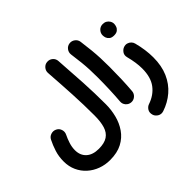

<svg xmlns="http://www.w3.org/2000/svg" viewBox="-195 -961 1570 1570"><g transform="rotate(-45 590.5 -176.0)"><path d="M24.3 15.4Q24.3 73.7 46.2 121.8Q68.1 169.8 106.6 204.4Q145.1 239 195.3 257.6Q245.4 276.2 301.5 276.2Q384.5 276.2 441.6 246.2Q498.7 216.1 533.5 165.5Q568.4 115 584 53.1Q599.6 -8.8 599.6 -72.3Q599.6 -201.4 592.5 -327.3Q585.4 -453.2 575.2 -595.8Q573.6 -622.8 553.3 -640.4Q533 -658 506 -656Q479.5 -654.4 461.9 -634.1Q444.2 -613.8 445.8 -586.8Q456.1 -444.2 462.6 -320.6Q469.2 -196.9 469.2 -72.3Q469.2 -0.6 454.4 48.1Q439.6 96.8 403.1 121.3Q366.6 145.9 301.5 145.9Q231.8 145.9 193.2 110.7Q154.7 75.4 154.7 15.4Q154.7 -20.9 166.7 -57.9Q178.7 -95 193.8 -125.5Q205.6 -149.4 197.3 -175.2Q189 -200.9 165 -212.6Q141.1 -224.4 115.2 -216.1Q89.2 -207.8 77.5 -183.8Q56 -141.2 40.2 -91.9Q24.3 -42.5 24.3 15.4Z M686 -560.7Q694.6 -497.3 699.3 -452.2Q704 -407.1 705.8 -365.9Q707.6 -324.7 707.6 -272.8Q707.6 -205.7 705 -135.9Q702.4 -66.2 697.4 -5.7Q695.1 20.8 712.5 41.3Q730 61.9 756.5 64.2Q783.3 66.5 804 48.9Q824.6 31.2 826.9 4.8Q831.9 -55.5 834.5 -126.2Q837 -196.9 837 -266.2Q837 -323.4 835 -369.8Q833 -416.3 828.1 -465.1Q823.2 -513.9 814.7 -578Q811.3 -604.5 789.7 -620.8Q768.2 -637.1 741.7 -633.7Q715.2 -630.2 698.9 -608.7Q682.6 -587.2 686 -560.7Z M1034.8 -296.9Q1015.4 -289.7 1001.2 -269.3Q987.1 -248.9 994.6 -220.1Q1016.7 -136 1016.7 -68.4Q1016.7 32.3 972.2 91.5Q927.6 150.6 849.7 176.9Q828.1 184.1 814.1 205.9Q800.2 227.8 809 258.1Q815.8 281.1 839.3 295.3Q862.8 309.4 891.5 300Q966.3 275 1023.6 225.6Q1080.9 176.3 1113.2 102.7Q1145.4 29.2 1145.4 -68.4Q1145.4 -156 1120 -252.6Q1116.2 -268.6 1103.9 -281.4Q1091.6 -294.2 1073.6 -299.3Q1055.7 -304.4 1034.8 -296.9ZM978.9 -489Q978.9 -473.9 984 -459.7Q989.6 -444.6 1003.9 -432.9Q1018.2 -421.3 1045.4 -421.3Q1072 -421.3 1086.7 -432.6Q1101.4 -444 1107.1 -459.8Q1112.8 -475.6 1112.8 -488.8Q1112.8 -507 1102.3 -523.4Q1094.2 -536.3 1079.8 -545Q1065.4 -553.7 1044.7 -553.7Q1016 -553.7 997.4 -533.9Q978.9 -514 978.9 -489Z"/></g></svg>

Font: Mikhak VF
Style: Regular
Weight: 100
Designer: Amin Abedi
Version: Version 3.001